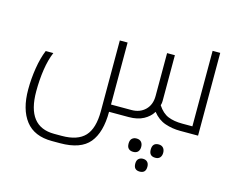

<svg xmlns="http://www.w3.org/2000/svg" viewBox="-103 -636 1335 1071"><g transform="rotate(15 564.5 -100.0)"><path d="M940 0Q895 0 853.5 -14Q812 -28 781 -67Q763 -37 728.5 -18.5Q694 0 644 0H530Q530 119 480 179.5Q430 240 311 240H264Q162 240 112 175.5Q62 111 62 -4Q62 -66 72 -128Q82 -190 101 -236H145Q126 -191 117 -131.5Q108 -72 108 -5Q108 198 266 198H310Q401 198 443 153Q485 108 485 8V-400H530V-42H648Q697 -42 727.5 -72Q758 -102 758 -153V-400H803V-135Q803 -122 799 -110Q825 -70 859 -56Q893 -42 942 -42H1000V-478H1044V0ZM717 181Q701 181 691 172Q681 163 681 143Q681 123 691 113.5Q701 104 717 104Q735 104 744.5 114.5Q754 125 754 143Q754 160 745 170.5Q736 181 717 181ZM845 181Q809 181 809 143Q809 104 845 104Q862 104 871.5 114.5Q881 125 881 143Q881 160 872 170.5Q863 181 845 181ZM781 278Q746 278 746 241Q746 222 756 213Q766 204 781 204Q797 204 806.5 213.5Q816 223 816 241Q816 278 781 278Z"/></g></svg>

Font: Noto Kufi Arabic ExtraLight
Style: Regular
Weight: 200
Designer: Monotype Design Team, David Williams, Khaled Hosny
Foundry: Google LLC
Version: Version 2.109; ttfautohint (v1.8.4.7-5d5b)